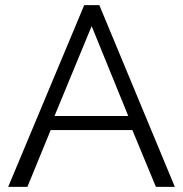

<svg xmlns="http://www.w3.org/2000/svg" viewBox="-20 -730 716 750"><path d="M309 -710H368L663 0H589L497 -222H178L87 0H12ZM481 -277 338 -628 193 -277Z"/></svg>

Font: Raleway
Style: Regular
Weight: 400
Designer: Matt McInerney, Pablo Impallari, Rodrigo Fuenzalida
Foundry: Matt McInerney, Pablo Impallari, Rodrigo Fuenzalida
Version: Version 4.101;RELEASE